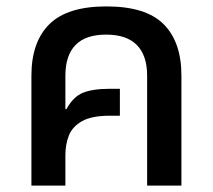

<svg xmlns="http://www.w3.org/2000/svg" viewBox="-20 -579 663 599"><path d="M78 0V-343Q78 -448 134 -503.5Q190 -559 312 -559Q435 -559 490.5 -503.5Q546 -448 546 -343V0H439V-343Q439 -406 407 -438.5Q375 -471 311 -471Q247 -471 215.5 -438.5Q184 -406 184 -343V-239L187 -238Q208 -277 238.5 -289.5Q269 -302 323 -302H354V-218H323Q266 -218 236 -201Q206 -184 195 -156.5Q184 -129 184 -95V0Z"/></svg>

Font: Noto Sans Thai Medium
Style: Regular
Weight: 500
Designer: Monotype Design Team
Foundry: Monotype Imaging Inc.
Version: Version 2.001